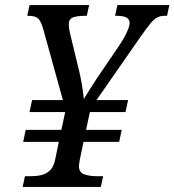

<svg xmlns="http://www.w3.org/2000/svg" viewBox="-20 -734 685 754"><path d="M69 0 78 -42H101Q123 -42 142.5 -46.5Q162 -51 176.5 -65Q191 -79 197 -109L211 -177H71L81 -224H221L236 -294H96L106 -341H227L150 -619Q142 -648 131 -660Q120 -672 91 -672H87L96 -714H330L321 -672H317Q283 -672 266.5 -665.5Q250 -659 250 -638Q250 -626 254.5 -605.5Q259 -585 262 -574L288 -467Q296 -436 302 -399Q308 -362 309 -345Q316 -357 332 -382Q348 -407 361 -427L444 -549Q460 -572 469.5 -590Q479 -608 484 -621.5Q489 -635 489 -643Q489 -658 477 -665Q465 -672 436 -672H432L441 -714H645L636 -672H627Q610 -672 597.5 -665.5Q585 -659 571 -642Q557 -625 535 -594L359 -341H483L473 -294H333L318 -224H458L448 -177H308L294 -110Q293 -104 291.5 -95.5Q290 -87 290 -82Q290 -57 310.5 -49.5Q331 -42 362 -42H385L376 0Z"/></svg>

Font: Noto Serif
Style: Italic
Weight: 400
Italic angle: -12°
Designer: Monotype Design Team
Foundry: Monotype Imaging Inc.
Version: Version 2.013